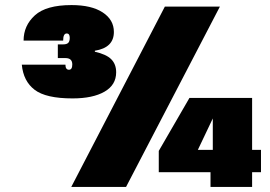

<svg xmlns="http://www.w3.org/2000/svg" viewBox="-20 -737 1064 757"><path d="M261 0 630 -711H847L477 0ZM974 -146H1009V-58H974V0H810V-58H606V-142L727 -351H974ZM760 -146H819V-270ZM73 -577Q73 -636 117.5 -676.5Q162 -717 262 -717Q341 -717 385 -688Q429 -659 429 -611Q429 -549 354 -537V-533Q399 -523 418.5 -503.5Q438 -484 438 -452Q438 -402 392 -375.5Q346 -349 266 -349Q161 -349 116.5 -383Q72 -417 66 -482H238Q238 -462 252 -462Q265 -462 265 -483Q265 -508 238 -508H208V-562H229Q243 -562 249 -568Q255 -574 255 -588Q255 -605 243 -605Q229 -605 229 -577Z"/></svg>

Font: Poppins Black
Style: Regular
Weight: 900
Designer: Ninad Kale (Devanagari), Jonny Pinhorn (Latin)
Foundry: Indian Type Foundry
Version: Version 3.200;PS 1.000;hotconv 16.6.54;makeotf.lib2.5.65590